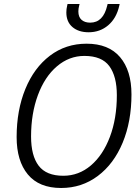

<svg xmlns="http://www.w3.org/2000/svg" viewBox="-20 -928 698 958"><path d="M63 -244Q63 -378 106.5 -484Q150 -590 229 -650Q308 -710 412 -710Q522 -710 579 -643Q636 -576 636 -457Q636 -322 592 -216Q548 -110 468 -50Q388 10 285 10Q175 10 119 -57.5Q63 -125 63 -244ZM563 -453Q563 -547 525.5 -598Q488 -649 401 -649Q325 -649 264 -597Q203 -545 169 -453Q135 -361 135 -247Q135 -151 173 -101Q211 -51 296 -51Q373 -51 433.5 -102.5Q494 -154 528.5 -245.5Q563 -337 563 -453ZM311 -866Q311 -883 315 -899L317 -908H377L375 -900Q371 -885 371 -871Q371 -843 387 -829Q403 -815 430 -815Q495 -815 515 -900L517 -908H577L575 -899Q561 -837 520 -802Q479 -767 422 -767Q372 -767 341.5 -793Q311 -819 311 -866Z"/></svg>

Font: Niramit Light
Style: Italic
Weight: 300
Italic angle: -10°
Designer: Katatrad Aksorn Co.,Ltd.
Foundry: Cadson Demak Co.,Ltd.
Version: Version 1.000; ttfautohint (v1.6)